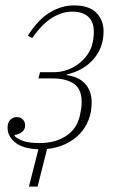

<svg xmlns="http://www.w3.org/2000/svg" viewBox="-20 -540 434 710"><path d="M122 12Q65 10 36.5 -13Q8 -36 8 -68Q8 -87 18 -97Q28 -107 42 -107Q56 -107 64.5 -98Q73 -89 73 -77Q73 -61 61.5 -52Q50 -43 34 -41V-37Q45 -26 66.5 -18.5Q88 -11 127 -11Q184 -11 224 -37Q264 -63 275 -111Q278 -124 280 -137Q282 -150 282 -163Q282 -211 253 -230.5Q224 -250 175 -250H122L128 -273H180Q204 -273 227 -281Q250 -289 268.5 -302.5Q287 -316 300.5 -334Q314 -352 320 -372Q327 -396 327 -422Q327 -460 306 -478.5Q285 -497 247 -497Q210 -497 173 -474.5Q136 -452 99 -399L83 -408Q121 -468 164.5 -494Q208 -520 253 -520Q310 -520 336.5 -492.5Q363 -465 363 -424Q363 -364 326 -321.5Q289 -279 228 -265L227 -262Q272 -256 295.5 -229.5Q319 -203 319 -161Q319 -126 307.5 -96.5Q296 -67 274.5 -44.5Q253 -22 222.5 -7.5Q192 7 154 11L119 150H87Z"/></svg>

Font: IBM Plex Serif ExtraLight
Style: Italic
Weight: 200
Italic angle: -14°
Designer: Mike Abbink, Paul van der Laan, Pieter van Rosmalen
Foundry: Bold Monday
Version: Version 2.5